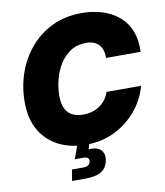

<svg xmlns="http://www.w3.org/2000/svg" viewBox="-99 -819 945 1101"><g transform="rotate(-10 373.5 -268.5)"><path d="M346.7 10.3Q256.8 10.3 188 -24.7Q119.1 -59.6 80.3 -126.5Q41.5 -193.4 41.5 -290.5Q41.5 -381.3 70.3 -462.2Q99.1 -543 152.8 -605Q206.5 -667 281.7 -702.4Q356.9 -737.8 450.2 -737.8Q519 -737.8 575 -719.2Q630.9 -700.7 670.7 -665.3Q710.4 -629.9 730 -578.4Q749.5 -526.9 746.1 -460H544.9Q545.4 -483.9 539.8 -503.2Q534.2 -522.5 521.7 -536.4Q509.3 -550.3 490.7 -557.6Q472.2 -564.9 447.3 -564.9Q394.5 -564.9 356.2 -540Q317.9 -515.1 292.7 -474.6Q267.6 -434.1 255.4 -386Q243.2 -337.9 243.2 -291Q243.2 -248.5 256.3 -219.7Q269.5 -190.9 295.7 -176.8Q321.8 -162.6 359.9 -162.6Q388.2 -162.6 412.8 -169.9Q437.5 -177.2 457.5 -191.2Q477.5 -205.1 491.7 -224.4Q505.9 -243.7 513.7 -267.6H714.8Q702.1 -216.8 671.4 -167.7Q640.6 -118.7 593.5 -78.4Q546.4 -38.1 484.4 -13.9Q422.4 10.3 346.7 10.3ZM230.5 201.2 241.2 136.2H305.2Q325.7 136.2 336.2 129.4Q346.7 122.6 349.1 108.4Q351.6 94.2 343.3 87.6Q335 81.1 314.9 81.1H267.6L305.2 -22.5H370.6L367.2 -2.9L356 39.1Q402.3 34.7 425.3 56.2Q448.2 77.6 441.9 115.2Q434.6 160.6 402.1 180.9Q369.6 201.2 307.6 201.2Z"/></g></svg>

Font: Inter 18pt Black
Style: Italic
Weight: 900
Italic angle: -9.3988°
Designer: Rasmus Andersson
Foundry: rsms
Version: Version 4.001;git-66647c0bb